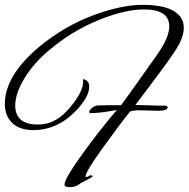

<svg xmlns="http://www.w3.org/2000/svg" viewBox="-32 -685 780 794"><path d="M528 -251Q625 -248 630.5 -248Q636 -248 637 -248Q661 -250 661 -241Q661 -227 622 -227L537 -229Q511 -227 506 -224Q464 -172 393 -73.5Q322 25 322 44Q322 52 340 40Q351 40 351 43Q351 48 329 58L301 73Q282 89 257.5 89Q233 89 235 77Q236 53 306 -44.5Q376 -142 451 -230Q379 -217 341 -217Q337 -218 337 -223.5Q337 -229 349 -239Q361 -249 374.5 -249Q388 -249 418 -250H469Q503 -296 620 -462Q668 -531 668 -576Q668 -646 564 -646Q483 -646 373.5 -601Q264 -556 172 -478Q107 -424 69 -361Q31 -298 31 -249Q31 -170 125 -170Q133 -170 142 -171Q203 -176 257.5 -240.5Q312 -305 312 -349Q312 -353 311 -358Q337 -353 337 -327Q337 -284 281 -226Q205 -147 105 -147Q50 -147 19 -176Q-12 -205 -12 -255Q-12 -373 132 -493Q236 -578 353 -621.5Q470 -665 556.5 -665Q643 -665 685.5 -640Q728 -615 728 -570.5Q728 -526 689 -470Q666 -433 528 -251Z"/></svg>

Font: Alex Brush
Style: Regular
Weight: 400
Designer: Robert E. Leuschke
Foundry: Robert E. Leuschke
Version: Version 1.003